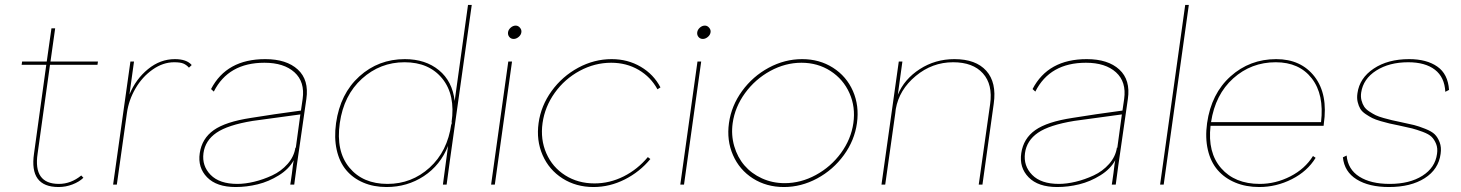

<svg xmlns="http://www.w3.org/2000/svg" viewBox="-20 -750 5937 780"><path d="M132.8 -126Q114.3 -2.9 219.2 -2.9Q268.1 -2.9 310.1 -37.1L318.8 -27.8Q301.8 -11.2 274.4 -0.7Q247.1 9.8 217.8 9.8Q98.1 9.8 118.2 -126L168 -486.8H67.9L69.8 -500H169.9L189 -634.8H204.1L185.1 -500H377.9L376 -486.8H183.1Z M690.4 -509.8Q738.3 -509.8 758.8 -485.8L747.6 -475.1Q737.8 -486.3 725.3 -491.7Q712.9 -497.1 687.5 -497.1Q642.1 -497.1 599.9 -467.3Q557.6 -437.5 530.3 -390.4Q502.9 -343.3 495.6 -291L454.6 0H439.5L509.8 -500H524.4L505.9 -366.2Q531.7 -428.7 581.3 -469.2Q630.9 -509.8 690.4 -509.8Z M1057.6 -509.8Q1144 -509.8 1189.9 -467.5Q1235.8 -425.3 1224.6 -348.1L1185.5 -76.2Q1181.2 -47.9 1175.3 0H1159.2Q1159.7 -2.4 1161.6 -15.1Q1163.6 -27.8 1166 -46.1Q1168.5 -64.5 1170.4 -82L1173.3 -99.1Q1154.3 -63.5 1113 -37.8Q1071.8 -12.2 1026.9 -1.2Q981.9 9.8 937.5 9.8Q859.9 9.8 821.3 -29.8Q782.7 -69.3 791.5 -127.9Q800.3 -187.5 848.4 -221.4Q896.5 -255.4 999.5 -271Q1091.8 -286.1 1202.6 -300.8L1209.5 -348.1Q1219.2 -417.5 1176.3 -456.3Q1133.3 -495.1 1054.2 -495.1Q907.7 -495.1 848.6 -377.9L837.4 -388.2Q900.4 -509.8 1057.6 -509.8ZM806.6 -127.9Q799.8 -76.2 835.7 -39.6Q871.6 -2.9 944.3 -2.9Q975.6 -2.9 1012.5 -11.7Q1049.3 -20.5 1085.7 -37.4Q1122.1 -54.2 1148.4 -84Q1174.8 -113.8 1180.2 -150.9L1181.6 -148.9L1200.2 -285.2L1006.3 -258.8Q905.3 -242.2 859.4 -210.7Q813.5 -179.2 806.6 -127.9Z M1896.5 -730 1808.1 -101.1 1794.4 0H1779.3L1800.3 -157.2Q1769 -78.6 1701.7 -34.4Q1634.3 9.8 1550.3 9.8Q1498 9.8 1456.1 -8.1Q1414.1 -25.9 1386.5 -58.8Q1358.9 -91.8 1347.9 -140.9Q1336.9 -189.9 1345.2 -250Q1362.3 -369.6 1439.9 -439.7Q1517.6 -509.8 1624.5 -509.8Q1708.5 -509.8 1763.2 -464.8Q1817.9 -419.9 1827.1 -339.8L1881.3 -730ZM1360.4 -250Q1344.2 -135.7 1399.2 -69.3Q1454.1 -2.9 1554.2 -2.9Q1652.3 -2.9 1725.1 -68.8Q1797.9 -134.8 1813.5 -246.1L1814.5 -244.1L1815.4 -253.9L1814.5 -252.9Q1830.6 -364.3 1776.9 -430.7Q1723.1 -497.1 1623.5 -497.1Q1524.4 -497.1 1450.4 -430.2Q1376.5 -363.3 1360.4 -250Z M2066.9 -591.8Q2055.7 -591.8 2049.1 -599.9Q2042.5 -607.9 2043.9 -619.1Q2045.4 -629.4 2054.7 -637.7Q2064 -646 2075.2 -646Q2085 -646 2092.3 -637.5Q2099.6 -628.9 2098.1 -619.1Q2096.7 -607.9 2086.9 -599.9Q2077.1 -591.8 2066.9 -591.8ZM1975.1 0 2044.9 -500H2060.1L1990.2 0Z M2464.8 -509.8Q2530.3 -509.8 2583 -478.8Q2635.7 -447.8 2663.1 -395L2650.9 -387.2Q2624 -437 2574.5 -466.1Q2524.9 -495.1 2462.9 -495.1Q2396 -495.1 2335 -462.2Q2273.9 -429.2 2233.6 -372.8Q2193.4 -316.4 2184.1 -250Q2174.8 -183.6 2199.5 -127.2Q2224.1 -70.8 2276.1 -37.8Q2328.1 -4.9 2395 -4.9Q2457 -4.9 2513.7 -33.4Q2570.3 -62 2611.8 -111.8L2622.1 -104Q2579.1 -51.8 2518.1 -21Q2457 9.8 2391.1 9.8Q2320.3 9.8 2265.4 -25.1Q2210.4 -60.1 2184.3 -119.9Q2158.2 -179.7 2168 -250Q2177.7 -320.3 2220.9 -380.1Q2264.2 -439.9 2329.1 -474.9Q2394 -509.8 2464.8 -509.8Z M2835.4 -591.8Q2824.2 -591.8 2817.6 -599.9Q2811 -607.9 2812.5 -619.1Q2814 -629.4 2823.2 -637.7Q2832.5 -646 2843.8 -646Q2853.5 -646 2860.8 -637.5Q2868.2 -628.9 2866.7 -619.1Q2865.2 -607.9 2855.5 -599.9Q2845.7 -591.8 2835.4 -591.8ZM2743.7 0 2813.5 -500H2828.6L2758.8 0Z M3238.8 -509.8Q3309.1 -509.8 3364 -474.9Q3418.9 -439.9 3445.1 -380.1Q3471.2 -320.3 3461.4 -250Q3451.7 -179.7 3408.2 -119.9Q3364.7 -60.1 3299.8 -25.1Q3234.9 9.8 3164.6 9.8Q3093.8 9.8 3038.8 -25.1Q2983.9 -60.1 2957.8 -119.9Q2931.6 -179.7 2941.4 -250Q2951.2 -320.3 2994.6 -380.1Q3038.1 -439.9 3103 -474.9Q3168 -509.8 3238.8 -509.8ZM2956.5 -250Q2949.7 -201.2 2962.9 -156Q2976.1 -110.8 3004.4 -77.9Q3032.7 -44.9 3075.4 -25.4Q3118.2 -5.9 3167.5 -5.9Q3233.4 -5.9 3294.4 -39.1Q3355.5 -72.3 3396.5 -128.4Q3437.5 -184.6 3446.8 -250Q3456.1 -315.4 3430.9 -371.8Q3405.8 -428.2 3353.8 -461.7Q3301.8 -495.1 3235.8 -495.1Q3170.4 -495.1 3109.1 -461.7Q3047.9 -428.2 3006.8 -371.8Q2965.8 -315.4 2956.5 -250Z M3857.4 -509.8Q3944.3 -509.8 3986.8 -462.4Q4029.3 -415 4017.1 -329.1L3971.2 0H3956.1L4002.4 -327.1Q4013.7 -406.7 3973.1 -451.9Q3932.6 -497.1 3852.1 -497.1Q3767.1 -497.1 3700 -441.2Q3632.8 -385.3 3619.1 -307.1L3618.2 -299.8L3617.2 -291L3576.2 0H3561L3631.3 -500H3646L3627.4 -365.2Q3653.8 -428.7 3716.6 -469.2Q3779.3 -509.8 3857.4 -509.8Z M4395 -509.8Q4481.4 -509.8 4527.3 -467.5Q4573.2 -425.3 4562 -348.1L4522.9 -76.2Q4518.6 -47.9 4512.7 0H4496.6Q4497.1 -2.4 4499 -15.1Q4501 -27.8 4503.4 -46.1Q4505.9 -64.5 4507.8 -82L4510.7 -99.1Q4491.7 -63.5 4450.4 -37.8Q4409.2 -12.2 4364.3 -1.2Q4319.3 9.8 4274.9 9.8Q4197.3 9.8 4158.7 -29.8Q4120.1 -69.3 4128.9 -127.9Q4137.7 -187.5 4185.8 -221.4Q4233.9 -255.4 4336.9 -271Q4429.2 -286.1 4540 -300.8L4546.9 -348.1Q4556.6 -417.5 4513.7 -456.3Q4470.7 -495.1 4391.6 -495.1Q4245.1 -495.1 4186 -377.9L4174.8 -388.2Q4237.8 -509.8 4395 -509.8ZM4144 -127.9Q4137.2 -76.2 4173.1 -39.6Q4209 -2.9 4281.7 -2.9Q4313 -2.9 4349.9 -11.7Q4386.7 -20.5 4423.1 -37.4Q4459.5 -54.2 4485.8 -84Q4512.2 -113.8 4517.6 -150.9L4519 -148.9L4537.6 -285.2L4343.8 -258.8Q4242.7 -242.2 4196.8 -210.7Q4150.9 -179.2 4144 -127.9Z M4794.9 -730H4809.6L4707.5 0H4692.9Z M5095.7 9.8Q5042 9.8 4998.8 -8.1Q4955.6 -25.9 4927 -58.8Q4898.4 -91.8 4887 -140.9Q4875.5 -189.9 4883.8 -250Q4900.9 -369.6 4979 -439.7Q5057.1 -509.8 5164.6 -509.8Q5265.6 -509.8 5320.6 -438.5Q5375.5 -367.2 5357.9 -246.1Q5357.9 -240.7 5356.9 -238.8H4897.9Q4885.3 -130.4 4940.9 -66.7Q4996.6 -2.9 5097.7 -2.9Q5162.1 -2.9 5221.9 -33.4Q5281.7 -64 5314 -116.2L5324.7 -108.9Q5291.5 -54.2 5228.3 -22.2Q5165 9.8 5095.7 9.8ZM4899.9 -253.9H5346.7Q5359.9 -366.2 5309.1 -431.6Q5258.3 -497.1 5162.6 -497.1Q5063 -497.1 4990 -431.6Q4917 -366.2 4899.9 -253.9Z M5622.6 9.8Q5541.5 9.8 5491.5 -21.2Q5441.4 -52.2 5435.5 -110.8L5450.7 -118.2Q5455.6 -62 5502.2 -32.5Q5548.8 -2.9 5625.5 -2.9Q5706.5 -2.9 5758.5 -35.9Q5810.5 -68.8 5817.9 -125Q5821.3 -147.9 5814.2 -165.5Q5807.1 -183.1 5795.9 -194.1Q5784.7 -205.1 5759.8 -214.4Q5734.9 -223.6 5716.6 -228.3Q5698.2 -232.9 5663.6 -240.2Q5639.2 -245.1 5625.2 -248.3Q5611.3 -251.5 5589.4 -257.8Q5567.4 -264.2 5555.2 -270.3Q5543 -276.4 5528.1 -286.4Q5513.2 -296.4 5506.3 -307.9Q5499.5 -319.3 5495.6 -335.4Q5491.7 -351.6 5494.6 -371.1Q5502.9 -432.6 5560.5 -471.2Q5618.2 -509.8 5704.6 -509.8Q5775.4 -509.8 5818.8 -479.7Q5862.3 -449.7 5866.7 -384.8L5851.6 -377Q5848.6 -436.5 5809.3 -466.8Q5770 -497.1 5700.7 -497.1Q5624 -497.1 5571 -463.4Q5518.1 -429.7 5509.8 -374Q5507.3 -356.4 5511.2 -341.8Q5515.1 -327.1 5522 -316.7Q5528.8 -306.2 5543 -296.9Q5557.1 -287.6 5568.6 -282Q5580.1 -276.4 5601.1 -270.5Q5622.1 -264.6 5634.8 -261.7Q5647.5 -258.8 5670.9 -253.9Q5706.5 -246.6 5724.9 -241.9Q5743.2 -237.3 5769.8 -226.8Q5796.4 -216.3 5808.6 -204.3Q5820.8 -192.4 5828.6 -171.9Q5836.4 -151.4 5832.5 -125Q5824.2 -62 5767.8 -26.1Q5711.4 9.8 5622.6 9.8Z"/></svg>

Font: Human Sans Thin
Style: Italic
Weight: 100
Italic angle: -8°
Designer: Tim Radville
Foundry: Continuum
Version: Version 1.000;FEAKit 1.0